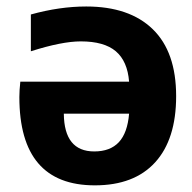

<svg xmlns="http://www.w3.org/2000/svg" viewBox="-20 -554 586 586"><path d="M374 -304.7Q369.1 -367.2 333.5 -397.5Q297.9 -427.7 226.6 -427.7Q168.9 -427.7 74.2 -397.5V-509.8Q162.1 -534.2 243.2 -534.2Q375 -534.2 446.3 -464.8Q517.6 -395.5 517.6 -260.7Q517.6 -128.9 453.6 -58.6Q389.6 11.7 269.5 11.7Q39.1 11.7 39.1 -257.8Q39.1 -277.3 42 -304.7ZM374 -207H174.8Q175.8 -91.8 267.6 -91.8Q316.4 -91.8 342.8 -120.1Q369.1 -148.4 374 -207Z"/></svg>

Font: Nasu
Style: Bold
Weight: 700
Designer: Ryoko NISHIZUKA (kana &amp; ideographs); Paul D. Hunt (Latin, Greek &amp; Cyrillic); Wenlong ZHANG (bopomofo); Sandoll C
Version: Version 2014.1215